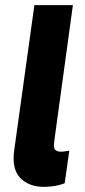

<svg xmlns="http://www.w3.org/2000/svg" viewBox="-20 -717 330 748"><path d="M151 11Q100 11 66.5 -16.5Q33 -44 33 -100Q33 -107 33.5 -114.5Q34 -122 35 -129L114 -697H264L193 -179Q192 -169 191 -162Q190 -155 190 -151Q190 -136 198 -131Q206 -126 217 -126Q225 -126 234 -127.5Q243 -129 250 -130L232 -3Q207 6 186 8.5Q165 11 151 11Z"/></svg>

Font: Hanken Grotesk Black
Style: Italic
Weight: 900
Italic angle: -8°
Designer: Alfredo Marco Pradil
Foundry: Hanken Design Co.
Version: Version 3.013